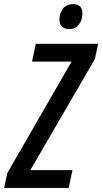

<svg xmlns="http://www.w3.org/2000/svg" viewBox="-61 -931 505 951"><path d="M-40.5 0 -24.9 -73.7 293.5 -626H97.7L116.2 -713.9H424.8L409.2 -639.2L89.4 -88.4H297.9L279.3 0ZM281.2 -787.1Q257.8 -787.1 245.6 -799.8Q233.4 -812.5 233.4 -834.5Q233.4 -863.8 250.2 -887.2Q267.1 -910.6 299.8 -910.6Q347.2 -910.6 347.2 -863.8Q347.2 -833 330.1 -810.1Q313 -787.1 281.2 -787.1Z"/></svg>

Font: Open Sans Condensed SemiBold
Style: Italic
Weight: 600
Width: 3
Italic angle: -12°
Designer: Monotype Design Team
Foundry: Monotype Imaging Inc.
Version: Version 3.000; ttfautohint (v1.8.4)